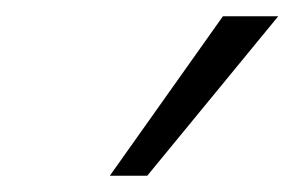

<svg xmlns="http://www.w3.org/2000/svg" viewBox="-20 -726 362 236"><path d="M115 -510 254 -706H322L161 -510Z"/></svg>

Font: Ysabeau Office Light
Style: Italic
Weight: 300
Italic angle: -12°
Designer: Christian Thalmann (Catharsis Fonts)
Version: Version 2.001;gftools[0.9.30]; featfreeze: tnum,lnum,ss02